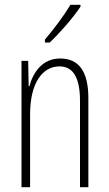

<svg xmlns="http://www.w3.org/2000/svg" viewBox="-20 -784 458 804"><path d="M317 -756V-764H275C244 -713 212 -671 168 -618V-606H188C228 -643 285 -708 317 -756ZM232 -539C157 -539 119 -481 103 -423H100L98 -529H70V0H106V-305C106 -440 160 -506 229 -506C283 -506 315 -464 315 -362V0H350V-373C350 -488 308 -539 232 -539Z"/></svg>

Font: Noto Sans Bengali ExtraCondensed ExtraLight
Style: Regular
Weight: 200
Width: 2
Designer: Joana Ranito - Universal Thirst; Jelle Bosma - Monotype Design Team
Foundry: Universal Thirst ehf.
Version: Version 3.000